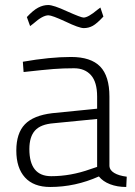

<svg xmlns="http://www.w3.org/2000/svg" viewBox="-20 -736 537 765"><path d="M45 0ZM45 -136Q45 -205 79 -240.5Q113 -276 188 -285L367 -303V-351Q367 -409 342.5 -436.5Q318 -464 275 -464Q231 -464 193 -461Q155 -458 74 -449L71 -490Q179 -509 263 -509Q342 -509 379 -471Q416 -433 416 -351V-74Q417 -58 435 -47Q453 -36 485 -32L483 9Q447 9 418.5 -2Q390 -13 374 -33Q280 9 180 9Q114 9 79.5 -29Q45 -67 45 -136ZM340 -62 367 -71V-262L194 -245Q142 -241 119.5 -216Q97 -191 97 -142Q97 -34 184 -34Q262 -34 340 -62ZM241 -650Q187 -675 173 -675Q150 -675 113 -642L100 -632L87 -668Q112 -695 132 -705.5Q152 -716 172 -716Q193 -716 247 -691Q303 -666 313 -666Q331 -666 368 -697L380 -706L392 -670Q366 -642 349.5 -633Q333 -624 314 -624Q295 -624 241 -650Z"/></svg>

Font: Cairo Light
Style: Regular
Weight: 300
Designer: Mohamed Gaber, the designers of Titillium
Foundry: Kief Type Foundry
Version: Version 2.009; ttfautohint (v1.5.33-1714) -l 8 -r 50 -G 200 